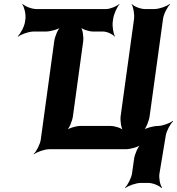

<svg xmlns="http://www.w3.org/2000/svg" viewBox="-20 -757 898 974"><path d="M255 -547 187 -50C184 -26 165 11 151 24L152 26C167 14 206 0 230 0H617C641 0 682 -11 696 -24L695 -26C680 -14 663 26 660 50L650 121C647 145 628 182 614 195L616 197C631 185 670 171 694 171H733C755 171 789 185 799 197L802 194C792 182 785 145 789 123L821 -70C825 -93 844 -129 858 -141L857 -144C842 -132 804 -118 781 -118C758 -118 717 -107 703 -95L706 -92C720 -104 736 -144 739 -167L807 -661C810 -685 829 -722 843 -735L841 -737C826 -725 787 -711 763 -711H716C692 -711 658 -725 649 -737L648 -735C656 -722 663 -685 660 -661L592 -168C589 -144 595 -104 606 -92L608 -94C598 -107 562 -118 542 -118H386C366 -118 328 -107 314 -94L316 -92C331 -104 347 -144 350 -168L402 -547C405 -571 399 -611 388 -623L386 -621C396 -608 432 -597 452 -597H503C523 -597 553 -583 562 -571L563 -573C555 -586 549 -623 552 -647L554 -661C557 -685 574 -722 586 -735L585 -737C572 -725 538 -711 518 -711H165C141 -711 106 -725 95 -737L93 -735C103 -722 112 -685 109 -661L107 -647C104 -623 84 -586 70 -573L72 -571C87 -583 126 -597 150 -597H212C236 -597 277 -608 291 -621L289 -623C274 -611 258 -571 255 -547Z"/></svg>

Font: Asimov
Style: EdgeNarIt
Weight: 500
Designer: Google
Version: Version 2.000980: 2014